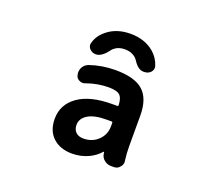

<svg xmlns="http://www.w3.org/2000/svg" viewBox="-128 -959 1256 1122"><g transform="rotate(20 500.0 -398.5)"><path d="M387.7 -177.7Q387.7 -149.4 404.8 -132.8Q421.9 -116.2 452.1 -116.2Q506.8 -116.2 543.5 -151.4Q580.1 -186.5 580.1 -239.3V-259.8Q580.1 -266.6 573.2 -266.6H543Q466.8 -266.6 427.2 -242.2Q387.7 -217.8 387.7 -177.7ZM494.1 -556.6Q613.3 -556.6 666.5 -508.8Q719.7 -460.9 719.7 -355.5V-165Q719.7 -122.1 725.6 -77.1Q726.6 -73.2 726.6 -69.3Q726.6 -51.8 713.9 -38.1Q700.2 -20.5 677.7 -20.5H659.2Q634.8 -20.5 615.7 -36.6Q596.7 -52.7 594.7 -78.1Q594.7 -79.1 594.2 -81.5Q593.8 -84 592.3 -84.5Q590.8 -85 588.9 -83Q563.5 -53.7 524.4 -34.2Q475.6 -10.7 419.9 -10.7Q345.7 -10.7 300.8 -52.2Q255.9 -93.8 255.9 -168Q255.9 -256.8 330.6 -310.1Q405.3 -363.3 543 -363.3H573.2Q580.1 -363.3 580.1 -370.1Q578.1 -413.1 561.5 -429.7Q542 -448.2 491.2 -448.2Q421.9 -448.2 353.5 -423.8Q345.7 -419.9 336.9 -419.9Q326.2 -419.9 315.4 -425.8Q296.9 -434.6 293.9 -455.1Q292 -461.9 292 -468.8Q292 -485.4 299.8 -501Q311.5 -521.5 334 -530.3Q410.2 -556.6 494.1 -556.6ZM702.1 -659.2Q704.1 -652.3 704.1 -646.5Q704.1 -632.8 693.4 -620.1Q677.7 -603.5 653.3 -603.5H647.5Q614.3 -603.5 584 -651.4Q578.1 -660.2 569.3 -668Q543 -689.5 503.4 -689.5Q463.9 -689.5 438.5 -668Q430.7 -662.1 425.8 -654.3Q387.7 -603.5 352.5 -603.5Q329.1 -603.5 313.5 -620.1Q302.7 -631.8 302.7 -646.5Q302.7 -652.3 304.7 -658.2Q317.4 -704.1 356.4 -736.3Q415 -786.1 503.9 -786.1Q592.8 -786.1 651.4 -736.3Q688.5 -704.1 702.1 -659.2Z"/></g></svg>

Font: Gen Jyuu Gothic Monospace Bold
Style: Bold
Weight: 700
Designer: [Source Han Sans]
Ryoko NISHIZUKA  (kana & ideographs); Paul D. Hunt (Latin, Greek & Cyrillic); Wenlong ZHANG  (bopomofo
Version: Version 1.002.20150607